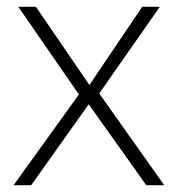

<svg xmlns="http://www.w3.org/2000/svg" viewBox="-20 -547 525 567"><path d="M20 0 213 -268 34 -527H86L244 -296L400 -527H452L273 -271L465 0H412L242 -239L72 0Z"/></svg>

Font: Onest Thin
Style: Regular
Weight: 250
Designer: Dmitri Voloshin, Andrey Kudryavtsev
Foundry: Dmitri Voloshin, Andrey Kudryavtsev
Version: Version 1.000;gftools[0.9.33]